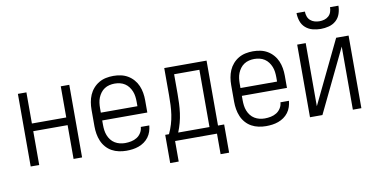

<svg xmlns="http://www.w3.org/2000/svg" viewBox="-81 -973 2662 1354"><g transform="rotate(-10 1250.0 -296.5)"><path d="M66 0V-520H127V-297H373V-520H434V0H373V-242H127V0Z M751 8Q725 8 698 2.5Q671 -3 647.5 -16Q624 -29 606 -49.5Q588 -70 577.5 -95Q567 -120 562.5 -146.5Q558 -173 558 -200V-320Q558 -347 562.5 -373.5Q567 -400 577.5 -424.5Q588 -449 606 -469.5Q624 -490 647 -503.5Q670 -517 696.5 -522.5Q723 -528 750 -528Q777 -528 803.5 -522.5Q830 -517 853 -503.5Q876 -490 894 -469.5Q912 -449 922.5 -424.5Q933 -400 937.5 -373.5Q942 -347 942 -320V-232H619V-200Q619 -181 621.5 -162Q624 -143 631 -125Q638 -107 650 -91.5Q662 -76 678.5 -66Q695 -56 713.5 -51.5Q732 -47 751 -47Q773 -47 795 -51.5Q817 -56 835.5 -67.5Q854 -79 866 -98.5Q878 -118 879 -140H940Q938 -118 931 -96.5Q924 -75 910.5 -57Q897 -39 878.5 -26Q860 -13 839 -5.5Q818 2 796 5Q774 8 751 8ZM619 -288H881V-320Q881 -339 878.5 -358Q876 -377 869 -394.5Q862 -412 850.5 -427.5Q839 -443 823 -453.5Q807 -464 788 -468.5Q769 -473 750 -473Q731 -473 712 -468.5Q693 -464 677 -453.5Q661 -443 649.5 -427.5Q638 -412 631 -394.5Q624 -377 621.5 -358Q619 -339 619 -320Z M1039 147V-55H1066Q1081 -87 1091 -120Q1101 -153 1106 -187Q1111 -221 1112.5 -255.5Q1114 -290 1114 -325V-520H1417V-55H1461V147H1400V0H1100V147ZM1132 -55H1356V-465H1175V-325Q1175 -291 1173.5 -256.5Q1172 -222 1167.5 -188Q1163 -154 1154 -120.5Q1145 -87 1132 -55Z M1751 8Q1725 8 1698 2.5Q1671 -3 1647.5 -16Q1624 -29 1606 -49.5Q1588 -70 1577.5 -95Q1567 -120 1562.5 -146.5Q1558 -173 1558 -200V-320Q1558 -347 1562.5 -373.5Q1567 -400 1577.5 -424.5Q1588 -449 1606 -469.5Q1624 -490 1647 -503.5Q1670 -517 1696.5 -522.5Q1723 -528 1750 -528Q1777 -528 1803.5 -522.5Q1830 -517 1853 -503.5Q1876 -490 1894 -469.5Q1912 -449 1922.5 -424.5Q1933 -400 1937.5 -373.5Q1942 -347 1942 -320V-232H1619V-200Q1619 -181 1621.5 -162Q1624 -143 1631 -125Q1638 -107 1650 -91.5Q1662 -76 1678.5 -66Q1695 -56 1713.5 -51.5Q1732 -47 1751 -47Q1773 -47 1795 -51.5Q1817 -56 1835.5 -67.5Q1854 -79 1866 -98.5Q1878 -118 1879 -140H1940Q1938 -118 1931 -96.5Q1924 -75 1910.5 -57Q1897 -39 1878.5 -26Q1860 -13 1839 -5.5Q1818 2 1796 5Q1774 8 1751 8ZM1619 -288H1881V-320Q1881 -339 1878.5 -358Q1876 -377 1869 -394.5Q1862 -412 1850.5 -427.5Q1839 -443 1823 -453.5Q1807 -464 1788 -468.5Q1769 -473 1750 -473Q1731 -473 1712 -468.5Q1693 -464 1677 -453.5Q1661 -443 1649.5 -427.5Q1638 -412 1631 -394.5Q1624 -377 1621.5 -358Q1619 -339 1619 -320Z M2066 0V-520H2127V-68L2345 -520H2434V0H2373V-452L2155 0ZM2250 -600Q2221 -600 2192 -607.5Q2163 -615 2141 -634.5Q2119 -654 2109.5 -682.5Q2100 -711 2100 -740H2160Q2160 -722 2166 -705Q2172 -688 2185 -676.5Q2198 -665 2215 -660Q2232 -655 2250 -655Q2268 -655 2285 -660Q2302 -665 2315 -676.5Q2328 -688 2334 -705Q2340 -722 2340 -740H2400Q2400 -711 2390.5 -682.5Q2381 -654 2359 -634.5Q2337 -615 2308 -607.5Q2279 -600 2250 -600Z"/></g></svg>

Font: Iosevka SS04 Light
Style: Regular
Weight: 300
Monospace: yes
Designer: Belleve Invis
Foundry: Belleve Invis
Version: Version 19.0.0; ttfautohint (v1.8.4)